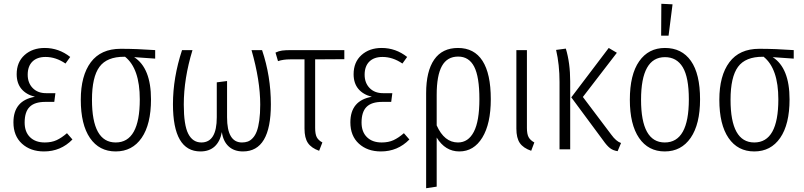

<svg xmlns="http://www.w3.org/2000/svg" viewBox="-20 -787 4236 1012"><path d="M215.8 -534.2Q290 -534.2 350.1 -486.8L325.2 -452.1Q274.4 -486.8 220.2 -486.8Q175.3 -486.8 150.6 -462.2Q126 -437.5 126 -393.1Q126 -350.1 152.3 -323Q178.7 -295.9 223.1 -295.9H272L266.1 -250H219.2Q162.6 -250 136.2 -223.6Q109.9 -197.3 109.9 -141.1Q109.9 -91.8 138.2 -64Q166.5 -36.1 215.8 -36.1Q252 -36.1 278.3 -48.3Q304.7 -60.5 333 -85L361.8 -51.8Q300.3 11.2 211.9 11.2Q140.6 11.2 95.7 -29.8Q50.8 -70.8 50.8 -142.1Q50.8 -257.3 164.1 -276.9Q117.7 -288.6 92.8 -318.6Q67.9 -348.6 67.9 -396Q67.9 -459.5 109.4 -496.8Q150.9 -534.2 215.8 -534.2Z M797.9 -522.9V-478L687 -485.8Q775.9 -428.7 775.9 -263.2Q775.9 -131.8 726.6 -60.3Q677.2 11.2 589.8 11.2Q502.9 11.2 454.3 -59.6Q405.8 -130.4 405.8 -261.2Q405.8 -388.2 458.7 -459Q511.7 -529.8 616.2 -529.8Q701.2 -529.8 797.9 -522.9ZM716.8 -263.2Q716.8 -425.8 639.2 -487.8H635.7Q543.5 -488.3 504.2 -434.6Q464.8 -380.9 464.8 -261.2Q464.8 -36.1 589.8 -36.1Q716.8 -36.1 716.8 -263.2Z M1361.3 -522.9Q1407.7 -385.7 1407.7 -236.8Q1407.7 11.2 1260.7 11.2Q1213.9 11.2 1185.1 -15.4Q1156.2 -42 1149.4 -90.8Q1140.1 -41.5 1111.6 -15.1Q1083 11.2 1036.6 11.2Q891.6 11.2 891.6 -237.8Q891.6 -377.4 939.5 -522.9H994.6Q948.7 -373 948.7 -235.8Q948.7 -127.9 972.2 -82Q995.6 -36.1 1041.5 -36.1Q1122.6 -36.1 1122.6 -168.9V-353L1176.8 -359.9V-168.9Q1176.8 -36.1 1255.4 -36.1Q1272.5 -36.1 1286.1 -41Q1299.8 -45.9 1312.5 -59.6Q1325.2 -73.2 1333.5 -95.2Q1341.8 -117.2 1346.7 -152.6Q1351.6 -188 1351.6 -235.8Q1351.6 -362.8 1305.7 -522.9Z M1794.9 -475.1 1641.1 -474.1V-112.8Q1641.1 -80.6 1649.4 -64.2Q1657.7 -47.9 1679.2 -36.1L1662.1 7.8Q1621.1 -6.8 1603 -33.4Q1585 -60.1 1585 -108.9V-474.1H1509.3Q1472.7 -474.1 1445.3 -464.8L1432.1 -509.8Q1449.2 -518.1 1466.6 -520.5Q1483.9 -522.9 1516.1 -522.9H1794.9Z M1991.7 -534.2Q2065.9 -534.2 2126 -486.8L2101.1 -452.1Q2050.3 -486.8 1996.1 -486.8Q1951.2 -486.8 1926.5 -462.2Q1901.9 -437.5 1901.9 -393.1Q1901.9 -350.1 1928.2 -323Q1954.6 -295.9 1999 -295.9H2047.9L2042 -250H1995.1Q1938.5 -250 1912.1 -223.6Q1885.7 -197.3 1885.7 -141.1Q1885.7 -91.8 1914.1 -64Q1942.4 -36.1 1991.7 -36.1Q2027.8 -36.1 2054.2 -48.3Q2080.6 -60.5 2108.9 -85L2137.7 -51.8Q2076.2 11.2 1987.8 11.2Q1916.5 11.2 1871.6 -29.8Q1826.7 -70.8 1826.7 -142.1Q1826.7 -257.3 1939.9 -276.9Q1893.6 -288.6 1868.7 -318.6Q1843.8 -348.6 1843.8 -396Q1843.8 -459.5 1885.3 -496.8Q1926.8 -534.2 1991.7 -534.2Z M2394 -534.2Q2479.5 -534.2 2523.2 -466.3Q2566.9 -398.4 2566.9 -264.2Q2566.9 -134.8 2522.2 -61.8Q2477.5 11.2 2400.9 11.2Q2326.7 11.2 2281.7 -62V196.8L2226.1 205.1V-295.9Q2226.1 -411.6 2268.6 -472.9Q2311 -534.2 2394 -534.2ZM2394 -36.1Q2448.2 -36.1 2477.5 -92.3Q2506.8 -148.4 2506.8 -264.2Q2506.8 -382.8 2479.2 -435.8Q2451.7 -488.8 2395 -488.8Q2336.9 -488.8 2309.3 -439Q2281.7 -389.2 2281.7 -287.1V-126Q2321.8 -36.1 2394 -36.1Z M2757.3 -522.9V-112.8Q2757.3 -80.6 2766.1 -64.2Q2774.9 -47.9 2796.4 -36.1L2779.8 7.8Q2737.8 -6.8 2719.7 -33.4Q2701.7 -60.1 2701.7 -108.9V-522.9Z M3231.4 -508.8 3052.2 -275.9 3202.1 -77.1Q3227.5 -42 3253.4 -33.2L3235.4 9.8Q3211.4 6.3 3195.1 -6.3Q3178.7 -19 3159.2 -46.9L2991.2 -273.9L3188.5 -534.2ZM2962.4 -530.8Q2985.4 -455.1 2985.4 -357.9V0H2929.2V-355Q2929.2 -446.3 2911.1 -523.9Z M3465.8 -767.1 3524.9 -764.2 3503.9 -599.1H3464.8ZM3484.9 -534.2Q3573.7 -534.2 3621.8 -465.8Q3669.9 -397.5 3669.9 -263.2Q3669.9 -132.3 3620.4 -60.5Q3570.8 11.2 3483.9 11.2Q3397 11.2 3348.4 -59.8Q3299.8 -130.9 3299.8 -261.2Q3299.8 -393.6 3348.9 -463.9Q3397.9 -534.2 3484.9 -534.2ZM3484.9 -485.8Q3358.9 -485.8 3358.9 -261.2Q3358.9 -36.1 3483.9 -36.1Q3610.8 -36.1 3610.8 -263.2Q3610.8 -378.9 3578.9 -432.4Q3546.9 -485.8 3484.9 -485.8Z M4163.6 -522.9V-478L4052.7 -485.8Q4141.6 -428.7 4141.6 -263.2Q4141.6 -131.8 4092.3 -60.3Q4043 11.2 3955.6 11.2Q3868.7 11.2 3820.1 -59.6Q3771.5 -130.4 3771.5 -261.2Q3771.5 -388.2 3824.5 -459Q3877.4 -529.8 3981.9 -529.8Q4066.9 -529.8 4163.6 -522.9ZM4082.5 -263.2Q4082.5 -425.8 4004.9 -487.8H4001.5Q3909.2 -488.3 3869.9 -434.6Q3830.6 -380.9 3830.6 -261.2Q3830.6 -36.1 3955.6 -36.1Q4082.5 -36.1 4082.5 -263.2Z"/></svg>

Font: Fira Sans Compressed Light
Style: Regular
Weight: 300
Width: 1
Designer: Carrois Corporate & Edenspiekermann AG
Foundry: Carrois Corporate GbR & Edenspiekermann AG
Version: Version 4.203;PS 004.203;hotconv 1.0.88;makeotf.lib2.5.64775